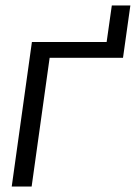

<svg xmlns="http://www.w3.org/2000/svg" viewBox="-20 -684 498 704"><path d="M97 -530 23 0H96L162 -472H431L458 -664H390L371 -530Z"/></svg>

Font: Cheyenne Sans Light
Style: Italic
Weight: 300
Italic angle: -8.13011°
Designer: The Public Sans project authors (U.S. Web Design System), Libre Franklin designed by Pablo Impallari and Rodrigo Fuenzal
Foundry: The Cheyenne Sans Project Authors
Version: Version 2.007